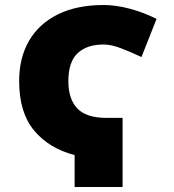

<svg xmlns="http://www.w3.org/2000/svg" viewBox="-20 -744 693 764"><path d="M393.1 -724.1Q440.4 -724.1 495.8 -709.5Q551.3 -694.8 603 -668.9L543 -517.1Q501.5 -536.6 461.9 -551.8Q422.4 -566.9 392.1 -566.9Q326.2 -566.9 289.1 -532.5Q252 -498 252 -420.9Q252 -350.1 287.6 -312.5Q323.2 -274.9 404.8 -274.9H467.8V0H276.9V-127Q175.3 -153.3 115.7 -224.6Q56.2 -295.9 56.2 -421.9Q56.2 -513.2 95.2 -581.1Q134.3 -648.9 209.7 -686.5Q285.2 -724.1 393.1 -724.1Z"/></svg>

Font: Open Sans ExtraBold
Style: Regular
Weight: 800
Designer: Monotype Design Team
Foundry: Monotype Imaging Inc.
Version: Version 3.003; ttfautohint (v1.8.4)